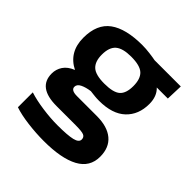

<svg xmlns="http://www.w3.org/2000/svg" viewBox="-179 -614 921 921"><g transform="rotate(45 281.0 -154.0)"><path d="M257 176Q204 176 148.5 169Q93 162 55 149V48Q95 61 149 68.5Q203 76 250 76Q319 76 350 68.5Q381 61 381 42Q381 26 367.5 20Q354 14 311 14H182Q55 14 55 -80Q55 -109 71 -133Q87 -157 122 -171Q41 -212 41 -309Q41 -401 98 -442.5Q155 -484 267 -484Q290 -484 317.5 -480.5Q345 -477 359 -474H537L534 -389H459Q490 -360 490 -308Q490 -235 444 -191.5Q398 -148 308 -148Q292 -148 277.5 -149.5Q263 -151 248 -153Q218 -149 197.5 -139Q177 -129 177 -112Q177 -89 218 -89H352Q424 -89 463 -56.5Q502 -24 502 38Q502 108 439 142Q376 176 257 176ZM268 -224Q328 -224 351.5 -244.5Q375 -265 375 -314Q375 -363 351.5 -385Q328 -407 268 -407Q211 -407 186 -385.5Q161 -364 161 -314Q161 -268 184.5 -246Q208 -224 268 -224Z"/></g></svg>

Font: Kanit Medium
Style: Regular
Weight: 500
Designer: Katatrad Team
Foundry: CadsonDemak
Version: Version 2.000; ttfautohint (v1.8.3)